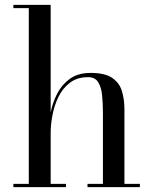

<svg xmlns="http://www.w3.org/2000/svg" viewBox="-20 -770 630 790"><path d="M35 -13.5H98.5V-736.5H35V-750H188.5V-308Q196.5 -348 215.5 -385Q234.5 -422 267.8 -446Q301 -470 353 -470Q410.5 -470 440.5 -450.2Q470.5 -430.5 481.2 -396.5Q492 -362.5 492 -319V-13.5H555.5V0H340V-13.5H403.5V-305.5Q403.5 -347.5 399.8 -380.8Q396 -414 383 -433.2Q370 -452.5 342.5 -452.5Q297.5 -452.5 267.5 -429.5Q237.5 -406.5 220.2 -370.8Q203 -335 195.8 -295.8Q188.5 -256.5 188.5 -224V-13.5H251.5V0H35Z"/></svg>

Font: Bodoni Moda 16pt
Style: Regular
Weight: 400
Version: Version 2.3